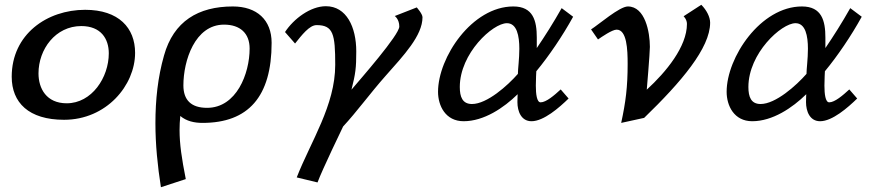

<svg xmlns="http://www.w3.org/2000/svg" viewBox="-20 -491 3655 803"><path d="M29 -170C29 -62 100 10 248 10C425 10 545 -134 545 -270C545 -374 477 -450 336 -450C177 -450 29 -348 29 -170ZM141 -184C141 -285 212 -382 320 -382C402 -382 435 -329 435 -268C435 -167 364 -59 259 -59C174 -59 141 -121 141 -184Z M630 24C630 113 639 203 653 292L757 258C740 172 731 112 731 53C731 34 732 14 734 -6C760 16 793 23 827 23C1018 23 1116 -86 1116 -312C1116 -408 1054 -464 954 -464C809 -464 706 -402 666 -259C640 -168 630 -73 630 24ZM747 -134C747 -237 795 -388 917 -388C984 -388 1024 -352 1024 -288C1024 -183 969 -40 846 -40C780 -40 747 -72 747 -134Z M1172 -357 1214 -309C1242 -344 1274 -386 1304 -386C1374 -386 1382 -348 1382 -220C1382 -50 1280 100 1221 251L1308 272C1327 220 1415 38 1415 38C1471 -22 1529 -102 1592 -173C1669 -260 1747 -342 1747 -419C1747 -433 1723 -460 1723 -460L1631 -424C1631 -424 1650 -411 1650 -380C1650 -345 1488 -161 1450 -116C1467 -183 1470 -207 1470 -276C1470 -378 1429 -465 1343 -465C1278 -465 1208 -412 1172 -357Z M1812 -107C1812 -49 1843 16 1919 16C2004 16 2087 -40 2145 -97C2145 -97 2144 -80 2144 -64C2144 -25 2160 16 2203 16C2254 16 2319 -41 2358 -79L2325 -117C2298 -92 2264 -63 2241 -63C2225 -63 2221 -98 2221 -133C2221 -158 2223 -193 2223 -193C2276 -257 2333 -341 2377 -421L2329 -457C2294 -395 2259 -340 2225 -290V-334C2225 -404 2210 -464 2127 -464C1954 -464 1812 -251 1812 -107ZM1903 -127C1903 -268 2041 -394 2100 -394C2142 -394 2152 -341 2152 -287C2152 -245 2146 -202 2146 -182C2103 -133 2017 -56 1954 -56C1914 -56 1903 -86 1903 -127Z M2452 -368 2481 -326C2497 -337 2540 -367 2559 -367C2602 -367 2605 -283 2605 -224C2605 -127 2597 -65 2578 23L2674 2C2829 -148 2950 -290 2950 -396C2950 -420 2935 -449 2913 -471L2839 -423C2839 -423 2853 -410 2853 -391C2853 -296 2766 -190 2685 -116C2685 -116 2698 -269 2698 -295C2698 -357 2678 -464 2606 -464C2571 -464 2485 -389 2452 -368Z M3019 -107C3019 -49 3050 16 3126 16C3211 16 3294 -40 3352 -97C3352 -97 3351 -80 3351 -64C3351 -25 3367 16 3410 16C3461 16 3526 -41 3565 -79L3532 -117C3505 -92 3471 -63 3448 -63C3432 -63 3428 -98 3428 -133C3428 -158 3430 -193 3430 -193C3483 -257 3540 -341 3584 -421L3536 -457C3501 -395 3466 -340 3432 -290V-334C3432 -404 3417 -464 3334 -464C3161 -464 3019 -251 3019 -107ZM3110 -127C3110 -268 3248 -394 3307 -394C3349 -394 3359 -341 3359 -287C3359 -245 3353 -202 3353 -182C3310 -133 3224 -56 3161 -56C3121 -56 3110 -86 3110 -127Z"/></svg>

Font: KpSans
Style: BoldItalic
Weight: 700
Italic angle: -11°
Version: Version 0.66